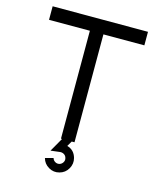

<svg xmlns="http://www.w3.org/2000/svg" viewBox="-129 -791 887 1069"><g transform="rotate(15 315.0 -256.5)"><path d="M589.5 -700V-622H353.5V0H275.5V-622H40V-700ZM316 184Q284 193 254.8 176Q225.5 159 217 127L263.5 114.5Q267 127.5 278.8 134.5Q290.5 141.5 304 138Q317 134 324 122.2Q331 110.5 327 97.5Q323.5 84 311.8 77.5Q300 71 286.5 73.5L236.5 79.5L299 -30L341 -6L320 30Q361.5 41.5 373.5 85Q382 117 365.2 146.2Q348.5 175.5 316 184Z"/></g></svg>

Font: Urbanist
Style: Regular
Weight: 400
Designer: Corey Hu
Foundry: Corey Hu
Version: Version 1.330; ttfautohint (v1.8.4.7-5d5b)